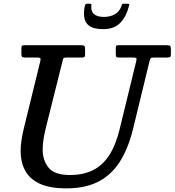

<svg xmlns="http://www.w3.org/2000/svg" viewBox="-20 -992 935 1028"><path d="M533 -836Q591.5 -836 624 -869.8Q656.5 -903.5 670.5 -960Q672.5 -967.5 671.8 -969.8Q671 -972 663 -972H643Q634 -972 633 -968.2Q632 -964.5 629.5 -957.5Q619 -929.5 594.8 -915.5Q570.5 -901.5 536 -901.5Q499.5 -901.5 482.5 -917.2Q465.5 -933 469.5 -964Q470.5 -972 462 -972H448Q436.5 -972 434.5 -962.5Q426.5 -924 431.8 -895.5Q437 -867 460.8 -851.5Q484.5 -836 533 -836ZM315 -665.5Q317.5 -676.5 320 -680.2Q322.5 -684 337 -684H419Q429 -684 432.2 -687Q435.5 -690 435.5 -700V-727.5Q435.5 -742 431.8 -746Q428 -750 414 -750H113.5Q102.5 -750 98.5 -747.2Q94.5 -744.5 94.5 -733V-704.5Q94.5 -692.5 97.8 -688.2Q101 -684 113.5 -684H177.5Q194.5 -684 196.5 -679.5Q198.5 -675 195 -661.5L106.5 -300Q99 -269 94.8 -239.5Q90.5 -210 90.5 -182Q90.5 -124.5 114 -79.8Q137.5 -35 191.2 -9.2Q245 16.5 336 16.5Q437.5 16.5 507.2 -19.8Q577 -56 621.8 -126.5Q666.5 -197 692 -300L780.5 -664Q784 -677.5 787.5 -680.8Q791 -684 808 -684H876Q886.5 -684 890.8 -687Q895 -690 895 -701V-729.5Q895 -744 890 -747Q885 -750 871 -750H612Q603.5 -750 601.8 -746Q600 -742 600 -733.5V-704.5Q600 -692.5 602.5 -688.2Q605 -684 617 -684H691Q708 -684 710.2 -679.8Q712.5 -675.5 709 -663L620.5 -300Q600 -215.5 565 -161.2Q530 -107 478 -81Q426 -55 354 -55Q272 -55 240.2 -94Q208.5 -133 208.5 -192Q208.5 -218 213.2 -248Q218 -278 226 -310Z"/></svg>

Font: Besley Medium
Style: Italic
Weight: 500
Italic angle: -13°
Designer: Owen Earl
Foundry: indestructible type*
Version: Version 2.001